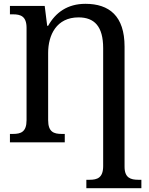

<svg xmlns="http://www.w3.org/2000/svg" viewBox="-20 -745 779 1005"><path d="M432 240H720V196H704C664 196 632 186 632 128V-501C632 -661 552 -725 427 -725C334 -725 271 -680 232 -610H227L214 -714H32V-670H48C88 -670 119 -660 119 -599V-116C119 -54 89 -44 48 -44H32V0H319V-44H303C262 -44 232 -54 232 -116V-468C232 -562 276 -654 391 -654C474 -654 520 -607 520 -493V124C520 186 489 196 449 196H432Z"/></svg>

Font: Noto Serif SemiCondensed Medium
Style: Regular
Weight: 500
Width: 4
Designer: Monotype Design Team
Foundry: Monotype Imaging Inc.
Version: Version 2.014